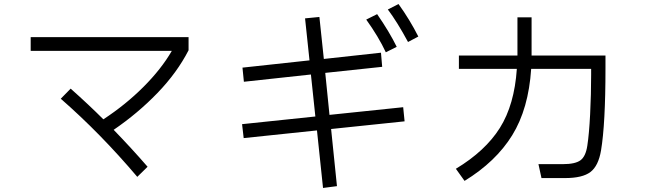

<svg xmlns="http://www.w3.org/2000/svg" viewBox="-20 -883 3208 951"><path d="M132 -699H914V-634Q857 -523 760 -422.5Q663 -322 543 -240Q633 -147 711 -57L660 -7Q478 -222 281 -394L330 -444Q420 -364 492 -292Q602 -364 690.5 -452.5Q779 -541 831 -631H132Z M1954 -863Q2010 -785 2052 -702L2001 -675Q1947 -775 1901 -836ZM1891 -624Q1855 -701 1794 -786L1848 -813Q1910 -723 1945 -651ZM1612 -314 1977 -352 1984 -282 1620 -244 1649 39 1580 48 1550 -237 1187 -199 1179 -268 1542 -306 1520 -514 1188 -478 1181 -548 1513 -584 1491 -792 1562 -799 1584 -591 1867 -622 1873 -552 1591 -522Z M2979 -608V-544Q2979 -270 2957 -138Q2944 -61 2904.5 -31Q2865 -1 2779 -1H2662L2647 -70H2768Q2829 -70 2855 -89Q2881 -108 2889 -161Q2898 -219 2903 -317.5Q2908 -416 2908 -513V-542H2611Q2598 -344 2517 -213Q2436 -82 2281 13L2238 -47Q2384 -135 2456 -249.5Q2528 -364 2540 -542H2253V-608H2543V-622V-797H2613V-619V-608Z"/></svg>

Font: PlemolJP
Style: Regular
Weight: 400
Monospace: yes
Version: v2.0.4; ttfautohint (v1.8.4.7-5d5b-dirty) -l 6 -r 45 -G 200 